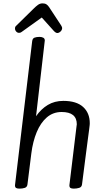

<svg xmlns="http://www.w3.org/2000/svg" viewBox="-20 -1106 609 1140"><path d="M96 14Q82 14 75.5 10Q69 6 69 -6L171 -861Q173 -878 185 -882.5Q197 -887 215 -887Q228 -887 237 -882Q246 -877 246 -866L194 -416Q224 -459 264 -483Q304 -507 356 -507Q434 -507 473.5 -471Q513 -435 513 -374Q513 -371 512.5 -364Q512 -357 509.5 -338.5Q507 -320 502 -282Q497 -244 488.5 -178.5Q480 -113 467 -11Q465 5 450 9.5Q435 14 418 14Q405 14 398.5 10Q392 6 392 -6L434 -353Q436 -363 436 -368Q436 -441 346 -441Q295 -441 258 -409Q221 -377 198 -321.5Q175 -266 166 -195L143 -11Q141 5 127 9.5Q113 14 96 14ZM320 -910Q311 -910 299 -923L228 -1002L108 -916Q102 -911 93 -911Q83 -911 76 -919Q69 -927 69 -937Q69 -946 73 -950L180 -1055Q194 -1069 206 -1077.5Q218 -1086 233 -1086Q247 -1086 256 -1080Q265 -1074 272 -1063L343 -955Q349 -945 349 -940Q349 -928 339.5 -919Q330 -910 320 -910Z"/></svg>

Font: Kite One
Style: Regular
Weight: 400
Designer: Eduardo Rodriguez Tunni
Foundry: Eduardo Rodriguez Tunni
Version: Version 1.002; ttfautohint (v1.8.4.7-5d5b);gftools[0.9.23]